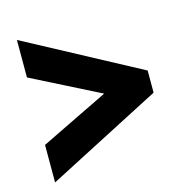

<svg xmlns="http://www.w3.org/2000/svg" viewBox="-86 -683 692 712"><g transform="rotate(-15 259.5 -327.5)"><path d="M40 -198V-54L479 -281V-366L40 -601V-457L301 -325Z"/></g></svg>

Font: Noto Sans Devanagari Condensed Black
Style: Regular
Weight: 900
Width: 3
Designer: Jelle Bosma - Monotype Design Team
Foundry: Monotype Imaging Inc.
Version: Version 2.004